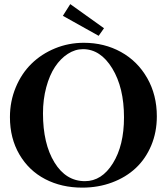

<svg xmlns="http://www.w3.org/2000/svg" viewBox="-20 -880 794 914"><path d="M449.7 -709.5 279.3 -804.7 314.5 -860.4 475.1 -745.6ZM371.6 13.2Q272.9 13.2 195.1 -27.3Q117.2 -67.9 72.3 -144.8Q27.3 -221.7 27.3 -322.3Q27.3 -397.5 54.9 -463.9Q82.5 -530.3 129.9 -576.7Q177.2 -623 241.9 -649.7Q306.6 -676.3 378.9 -676.3Q476.6 -676.3 555.7 -632.6Q634.8 -588.9 680.7 -508.5Q726.6 -428.2 726.6 -326.2Q726.6 -251 700 -187.5Q673.3 -124 626.5 -80.1Q579.6 -36.1 513.7 -11.5Q447.8 13.2 371.6 13.2ZM384.3 -17.6Q464.4 -17.6 517.3 -102.5Q570.3 -187.5 570.3 -321.3Q570.3 -462.9 514.4 -554.4Q458.5 -646 375 -646Q337.4 -646 302.7 -623.5Q268.1 -601.1 241.9 -561.8Q215.8 -522.5 200.2 -464.6Q184.6 -406.7 184.6 -340.3Q184.6 -195.8 239.3 -106.7Q293.9 -17.6 384.3 -17.6Z"/></svg>

Font: Elstob 14pt SemiBold
Style: Regular
Weight: 600
Designer: Peter S. Baker
Version: Version 1.015